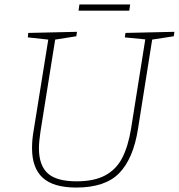

<svg xmlns="http://www.w3.org/2000/svg" viewBox="-20 -836 804 863"><path d="M764 -693 761 -673 664 -658 600 -255Q579 -123 516 -58Q453 7 323 7Q220 7 172 -37Q124 -81 124 -170Q124 -209 131 -248L197 -658L105 -668L107 -688L326 -693L323 -673L228 -658L162 -245Q155 -198 155 -170Q155 -93 194.5 -57Q234 -21 324 -21Q404 -21 453.5 -48Q503 -75 529.5 -126.5Q556 -178 569 -257L633 -659L541 -668L544 -688ZM337 -816H565L561 -788H333Z"/></svg>

Font: Bitter Pro ExtraLight
Style: Italic
Weight: 275
Italic angle: -9°
Designer: Sol Matas, and Bitter project Authors
Foundry: Sol Matas
Version: Version 1.010